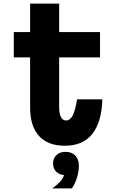

<svg xmlns="http://www.w3.org/2000/svg" viewBox="-20 -794 640 1071"><path d="M310 -774V-615H538V-474H310V-197Q310 -160 320 -141Q330 -122 349 -122Q371 -122 385.5 -150Q400 -178 410 -240H551Q547 -112 494.5 -46.5Q442 19 342 19Q247 19 197.5 -35.5Q148 -90 148 -195V-474H57V-615H148V-774ZM346 183Q314 183 295 165Q276 147 276 118Q276 89 295 71Q314 53 346 53Q378 53 397 71.5Q416 90 416 118Q416 147 397 165Q378 183 346 183ZM271 257Q302 236 320 213.5Q338 191 339 172L346 53Q380 53 400 74Q420 95 420 130Q420 161 410 195Q400 229 381 257Z"/></svg>

Font: Martian Mono Condensed
Style: Bold
Weight: 700
Width: 3
Designer: Roman Shamin
Foundry: Evil Martians
Version: Version 1.000